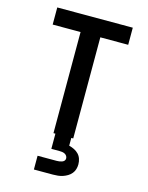

<svg xmlns="http://www.w3.org/2000/svg" viewBox="-130 -751 811 1051"><g transform="rotate(15 275.0 -225.0)"><path d="M219 0V-573H61V-670H489V-573H331V0ZM167 220V142H275Q282 142 289.5 141Q297 140 304.5 137.5Q312 135 317 129.5Q322 124 322 116Q322 108 317.5 101.5Q313 95 306 91.5Q299 88 291 87Q283 86 275 86H230V0H320V44Q336 48 350 55Q364 62 374.5 73Q385 84 390 99Q395 114 395 130Q395 144 391 157.5Q387 171 378 182Q369 193 356.5 200.5Q344 208 330.5 212.5Q317 217 303 218.5Q289 220 275 220Z"/></g></svg>

Font: Lode
Style: Bold
Weight: 700
Monospace: yes
Designer: Belleve Invis
Foundry: Belleve Invis
Version: Version 29.2.0; ttfautohint (v1.8.3)